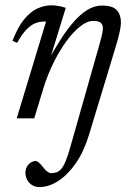

<svg xmlns="http://www.w3.org/2000/svg" viewBox="-20 -456 514 740"><path d="M131.5 265Q108.5 265 93.2 249Q78 233 78 210.5Q78 190.5 90.2 177.5Q102.5 164.5 118 164.5Q122.5 164.5 129.5 170.2Q136.5 176 146.5 189Q156.5 201.5 163.8 206.5Q171 211.5 176.5 211.5Q188.5 211.5 198.2 208Q208 204.5 216.5 194.5Q225 184.5 233.2 164.8Q241.5 145 250.5 112.5L363 -283.5Q366.5 -296 369.5 -307.5Q372.5 -319 374.5 -329.5Q376.5 -340 376.5 -348Q376.5 -360.5 368.5 -368Q360.5 -375.5 339.5 -375.5Q316.5 -375.5 289.8 -354.8Q263 -334 236.5 -298Q210 -262 186.8 -215.2Q163.5 -168.5 147.5 -116.5L112 0H44.5L157.5 -373Q155.5 -373 153.8 -373Q152 -373 150 -373Q132 -373 115 -366Q98 -359 81 -341.2Q64 -323.5 46 -291L28 -298.5Q48.5 -351.5 72.8 -381.2Q97 -411 124 -423.2Q151 -435.5 178 -435.5Q187.5 -435.5 196.8 -434.2Q206 -433 215.2 -431Q224.5 -429 233.5 -426L173.5 -231H170.5Q192 -269.5 215.2 -306Q238.5 -342.5 263.8 -371.5Q289 -400.5 316.2 -417.5Q343.5 -434.5 373 -434.5Q414.5 -434.5 430.2 -416.8Q446 -399 446 -370.5Q446 -354.5 440.8 -330.8Q435.5 -307 426.5 -277.5L323.5 62Q304 127 272.8 172.2Q241.5 217.5 205 241.2Q168.5 265 131.5 265Z"/></svg>

Font: Newsreader Text
Style: Italic
Weight: 400
Italic angle: -17°
Designer: Hugues Gentile
Foundry: Production Type
Version: Version 1.001